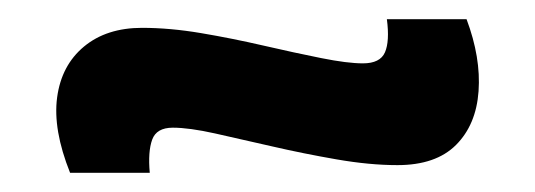

<svg xmlns="http://www.w3.org/2000/svg" viewBox="-20 -417 557 200"><path d="M394 -245Q365 -245 330.5 -251Q296 -257 263.5 -264.5Q231 -272 204 -278Q177 -284 160 -284Q143 -284 138.5 -271.5Q134 -259 136 -237H53Q35 -282 39.5 -315.5Q44 -349 67.5 -368.5Q91 -388 128 -388Q157 -388 189.5 -382.5Q222 -377 254.5 -369.5Q287 -362 314.5 -356.5Q342 -351 358 -351Q376 -351 381 -362.5Q386 -374 383 -397H466Q481 -357 478.5 -322Q476 -287 455 -266Q434 -245 394 -245Z"/></svg>

Font: Bricolage Grotesque 24pt SemiBold
Style: Regular
Weight: 600
Designer: Mathieu Triay
Foundry: Atelier Triay
Version: Version 1.001;gftools[0.9.33.dev8+g029e19f]